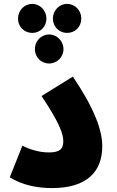

<svg xmlns="http://www.w3.org/2000/svg" viewBox="-20 -955 597 980"><path d="M145 -787C185 -787 217 -819 217 -860C217 -901 185 -935 145 -935C103 -935 72 -901 72 -860C72 -819 103 -787 145 -787ZM322 -787C364 -787 395 -819 395 -860C395 -901 364 -935 322 -935C282 -935 250 -901 250 -860C250 -819 282 -787 322 -787ZM231 -631C271 -631 304 -664 304 -704C304 -745 271 -779 231 -779C189 -779 158 -745 158 -704C158 -664 189 -631 231 -631ZM30 -50C94 -10 170 5 246 5C423 5 502 -79 502 -208C502 -288 465 -396 352 -564L192 -465C284 -327 303 -272 303 -234C303 -192 282 -177 229 -177C180 -177 133 -192 94 -211Z"/></svg>

Font: Noto Sans Arabic UI Bk
Style: Regular
Weight: 900
Designer: Monotype Design Team, Nadine Chahine and Nizar Qandah
Foundry: Monotype Imaging Inc.
Version: Version 2.010